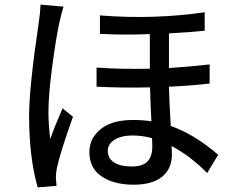

<svg xmlns="http://www.w3.org/2000/svg" viewBox="-20 -774 1017 834"><path d="M399.4 -480.5Q506.8 -472.7 630.9 -475.6V-626Q518.6 -621.1 414.1 -627V-707Q646.5 -688.5 869.1 -720.7V-640.6Q804.7 -633.8 713.9 -628.9V-478.5Q794.9 -483.4 890.6 -494.1V-411.1Q808.6 -401.4 713.9 -397.5Q715.8 -323.2 721.7 -226.6Q824.2 -191.4 927.7 -101.6L879.9 -22.5Q806.6 -96.7 725.6 -139.6Q726.6 -126 726.6 -102.5Q726.6 -41 684.1 -6.3Q641.6 28.3 560.5 28.3Q474.6 28.3 421.4 -7.8Q368.2 -43.9 368.2 -113.3Q368.2 -172.9 417 -212.9Q465.8 -252.9 558.6 -252.9Q599.6 -252.9 637.7 -247.1Q633.8 -314.5 631.8 -394.5Q515.6 -391.6 399.4 -397.5ZM106.4 -270.5Q106.4 -393.6 148.4 -676.8Q154.3 -713.9 156.2 -753.9L255.9 -745.1Q248 -720.7 237.3 -673.8Q221.7 -599.6 206.1 -480Q190.4 -360.4 190.4 -287.1Q190.4 -234.4 198.2 -169.9Q218.8 -228.5 252 -303.7L296.9 -266.6Q243.2 -117.2 227.5 -45.9Q222.7 -23.4 222.7 -2L225.6 33.2L143.6 40Q106.4 -91.8 106.4 -270.5ZM448.2 -119.1Q448.2 -85.9 475.6 -68.4Q502.9 -50.8 550.8 -50.8Q600.6 -50.8 621.1 -73.2Q641.6 -95.7 641.6 -137.7Q641.6 -159.2 640.6 -173.8Q597.7 -185.5 555.7 -185.5Q506.8 -185.5 477.5 -167Q448.2 -148.4 448.2 -119.1Z"/></svg>

Font: Min Sans Medium
Style: Regular
Weight: 500
Designer: Jinseong-Kim, NotoSansCJK, Nunito
Foundry: Jinseong-Kim
Version: Version 1.400;Glyphs 3.1.2 (3151)